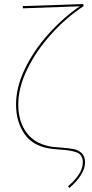

<svg xmlns="http://www.w3.org/2000/svg" viewBox="-20 -731 455 946"><path d="M279 -4Q319 -1 342.5 3.5Q366 8 382.5 23.5Q399 39 399 69Q399 128 322 195L315 187Q388 125 388 69Q388 32 359.5 20.5Q331 9 275 6L241 3Q146 -7 102.5 -68.5Q59 -130 59 -216Q59 -301 102.5 -391.5Q146 -482 218 -562.5Q290 -643 373 -700L93 -690L92 -701L390 -711L392 -701Q307 -645 233.5 -564Q160 -483 115 -391.5Q70 -300 70 -216Q70 -130 113.5 -74Q157 -18 242 -7Z"/></svg>

Font: Ysabeau Infant Hairline
Style: Regular
Weight: 100
Designer: Christian Thalmann (Catharsis Fonts)
Version: Version 0.003